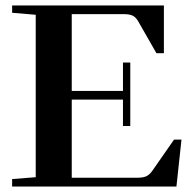

<svg xmlns="http://www.w3.org/2000/svg" viewBox="-20 -683 697 703"><path d="M24.4 0V-27.3L110.8 -34.2V-628.9L24.4 -636.2V-663.1H580.1V-488.3H552.7L485.4 -606Q477.1 -620.1 465.6 -625.7Q454.1 -631.3 432.6 -631.3H242.7V-350.1H430.2V-454.1H457V-221.7H430.2V-318.4H242.7V-32.2H481.4Q504.9 -32.2 516.6 -38.1Q528.3 -43.9 539.1 -59.6L617.2 -171.9H644.5L626 0Z"/></svg>

Font: Elstob SemiBold
Style: Regular
Weight: 600
Designer: Peter S. Baker
Version: Version 1.015